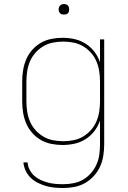

<svg xmlns="http://www.w3.org/2000/svg" viewBox="-20 -717 640 960"><path d="M296 223Q274 223 252.5 221Q231 219 210 213Q189 207 169 197Q149 187 133.5 172Q118 157 108.5 137Q99 117 97 95H118Q119 114 128 131.5Q137 149 151.5 162Q166 175 183.5 183Q201 191 220 196Q239 201 258 202.5Q277 204 296 204Q322 204 347.5 199Q373 194 395.5 181Q418 168 435 148.5Q452 129 462.5 105.5Q473 82 476.5 56.5Q480 31 480 5V-114Q470 -85 451.5 -61Q433 -37 407.5 -21Q382 -5 352.5 1.5Q323 8 293 8Q265 8 237 2.5Q209 -3 184.5 -17Q160 -31 141 -52.5Q122 -74 111 -100Q100 -126 95.5 -154Q91 -182 91 -210V-310Q91 -338 95.5 -366Q100 -394 111 -420Q122 -446 141 -467.5Q160 -489 184.5 -503Q209 -517 237 -522.5Q265 -528 293 -528Q323 -528 352.5 -521.5Q382 -515 407.5 -499Q433 -483 451.5 -459Q470 -435 480 -406V-520H501V5Q501 33 496.5 61.5Q492 90 480.5 115.5Q469 141 449.5 162.5Q430 184 405.5 198Q381 212 353 217.5Q325 223 296 223ZM296 -11Q322 -11 347.5 -16Q373 -21 395 -34Q417 -47 434.5 -66.5Q452 -86 462 -109.5Q472 -133 476 -158.5Q480 -184 480 -210V-310Q480 -336 476 -361.5Q472 -387 462 -410.5Q452 -434 434.5 -453.5Q417 -473 395 -486Q373 -499 347.5 -504Q322 -509 296 -509Q270 -509 244.5 -504Q219 -499 197 -486Q175 -473 157.5 -453.5Q140 -434 130 -410.5Q120 -387 116 -361.5Q112 -336 112 -310V-210Q112 -184 116 -158.5Q120 -133 130 -109.5Q140 -86 157.5 -66.5Q175 -47 197 -34Q219 -21 244.5 -16Q270 -11 296 -11ZM300 -644Q295 -644 289.5 -645.5Q284 -647 280.5 -650.5Q277 -654 275 -659.5Q273 -665 273 -670Q273 -675 275 -680.5Q277 -686 280.5 -689.5Q284 -693 289.5 -695Q295 -697 300 -697Q305 -697 310.5 -695Q316 -693 319.5 -689.5Q323 -686 324.5 -680.5Q326 -675 326 -670Q326 -665 324.5 -659.5Q323 -654 319.5 -650.5Q316 -647 310.5 -645.5Q305 -644 300 -644Z"/></svg>

Font: Iosevka Aile Thin
Style: Regular
Weight: 100
Designer: Belleve Invis
Foundry: Belleve Invis
Version: Version 31.1.0; ttfautohint (v1.8.4)